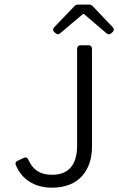

<svg xmlns="http://www.w3.org/2000/svg" viewBox="-20 -827 528 857"><path d="M311.5 -798.8 221.7 -705.1C214.8 -697.3 215.8 -689.5 223.6 -682.6L228.5 -678.7C236.3 -671.9 242.2 -672.9 250 -679.7L350.6 -764.6H354.5L455.1 -678.7C462.9 -671.9 469.7 -672.9 476.6 -678.7L481.4 -682.6C489.3 -689.5 490.2 -697.3 483.4 -705.1L394.5 -798.8C389.6 -804.7 382.8 -806.6 375 -806.6H331.1C323.2 -806.6 316.4 -804.7 311.5 -798.8ZM50.8 -89.8C76.2 -29.3 129.9 10.7 212.9 10.7C334 10.7 390.6 -69.3 390.6 -171.9V-609.4C390.6 -619.1 384.8 -625 375 -625H339.8C330.1 -625 324.2 -619.1 324.2 -609.4V-177.7C324.2 -88.9 284.2 -46.9 212.9 -46.9C157.2 -46.9 126 -70.3 106.4 -114.3C102.5 -123 95.7 -127 85.9 -122.1L58.6 -109.4C49.8 -105.5 46.9 -98.6 50.8 -89.8Z"/></svg>

Font: Ed Sans Neue Light
Style: Regular
Weight: 300
Designer: Stephen Hutchings
Version: Version 1.004;PS 001.004;hotconv 1.0.88;makeotf.lib2.5.64775